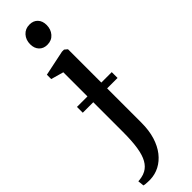

<svg xmlns="http://www.w3.org/2000/svg" viewBox="-360 -736 970 970"><g transform="rotate(-45 125.0 -251.0)"><path d="M20 241.5Q12 241.5 2.5 241.2Q-7 241 -14.8 240Q-22.5 239 -25 238L-28.5 205Q-21 205 -4.5 202Q12 199 26.5 191Q49.5 178.5 64.2 152.5Q79 126.5 86 82.8Q93 39 93 -26.5V-452.5L25.5 -471.5V-502.5L162 -531H176.5L192 -518V6Q192 61.5 178.8 104.5Q165.5 147.5 141.8 177.8Q118 208 87 224.2Q56 240.5 20 241.5ZM134 -607.5Q107 -607.5 90.8 -624.8Q74.5 -642 74.5 -671Q74.5 -702 93.2 -723Q112 -744 142 -744H143Q170 -744 186.2 -727Q202.5 -710 202.5 -681Q202.5 -650 184 -628.8Q165.5 -607.5 135 -607.5ZM266.5 -280V-238.5H18V-280Z"/></g></svg>

Font: Merriweather 96pt
Style: Regular
Weight: 400
Version: Version 2.100